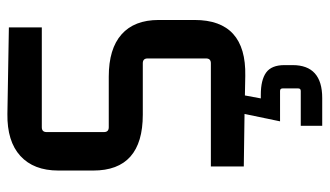

<svg xmlns="http://www.w3.org/2000/svg" viewBox="-206 -473 891 519"><g transform="rotate(-90 239.5 -213.5)"><path d="M260 147V105Q260 98 253 98H171L191 2L49 0V-89H328Q341 -89 341 -102V-260Q341 -273 328 -273H189Q38 -273 38 -407V-501Q38 -568 77.5 -604Q117 -640 191 -639L425 -635V-546H155Q142 -546 142 -533V-378Q142 -365 155 -365H292Q367 -365 406 -330.5Q445 -296 445 -230V-133Q445 7 294 4L241 3L233 46H243Q283 46 303 60.5Q323 75 323 110V132Q323 212 234 212H159V154H253Q260 154 260 147Z"/></g></svg>

Font: Gemunu Libre SemiBold
Style: Regular
Weight: 600
Designer: Puspanada Ekanayake, Sola Matas, Pathum Egodawatta, Kosala Senevirathne
Foundry: mooniak
Version: Version 1.100